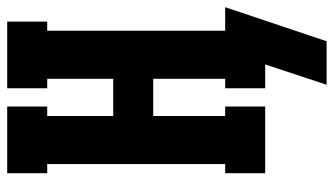

<svg xmlns="http://www.w3.org/2000/svg" viewBox="-222 -554 950 547"><g transform="rotate(-90 253.5 -280.0)"><path d="M286 175 344 0H276V-114H303V-319H197V-114H224V0H34V-114H60V-621H34V-735H224V-621H197V-433H303V-621H276V-735H466V-621H440V-114H507L410 175Z"/></g></svg>

Font: Iosevka Curly Slab Heavy
Style: Regular
Weight: 900
Monospace: yes
Designer: Belleve Invis
Foundry: Belleve Invis
Version: Version 22.1.2; ttfautohint (v1.8.4)